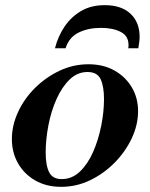

<svg xmlns="http://www.w3.org/2000/svg" viewBox="-20 -711 580 744"><path d="M217 13Q160 13 117 -11.5Q74 -36 50 -78Q26 -120 26 -172Q26 -225 50 -277Q74 -329 116 -370.5Q158 -412 211 -437Q264 -462 323 -462Q380 -462 423 -438Q466 -414 490.5 -373Q515 -332 515 -280Q515 -227 490.5 -175Q466 -123 424 -80.5Q382 -38 329 -12.5Q276 13 217 13ZM219 -17Q259 -17 289.5 -46Q320 -75 340.5 -121.5Q361 -168 372 -222.5Q383 -277 383 -327Q383 -376 370 -404Q357 -432 319 -432Q280 -432 250 -403Q220 -374 199 -327Q178 -280 167.5 -225Q157 -170 157 -120Q157 -70 170.5 -43.5Q184 -17 219 -17ZM193 -524Q205 -571 230.5 -608.5Q256 -646 294.5 -668.5Q333 -691 386 -691Q450 -691 485.5 -658Q521 -625 521 -568Q521 -559 519.5 -547.5Q518 -536 516 -524H477Q478 -528 478 -531Q478 -534 478 -537Q478 -572 447.5 -587.5Q417 -603 371 -603Q322 -603 285 -585Q248 -567 234 -524Z"/></svg>

Font: Libre Bodoni Medium
Style: Italic
Weight: 500
Italic angle: -13°
Designer: Pablo Impallari, Rodrigo Fuenzalida
Foundry: Impallari Type
Version: Version 2.005;gftools[0.9.23]